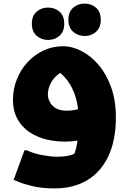

<svg xmlns="http://www.w3.org/2000/svg" viewBox="-20 -786 716 1067"><path d="M284 261Q214 261 163 249Q112 237 84 225Q56 213 56 213L116 49H128Q172 69 219.5 77Q267 85 296 85Q325 85 349 81.5Q373 78 393 69Q398 57 402.5 39Q407 21 411 -5Q379 1 344 1Q257 1 191 -26.5Q125 -54 88.5 -106Q52 -158 52 -231Q52 -291 73.5 -345Q95 -399 133 -440Q171 -481 221 -505Q271 -529 329 -529Q382 -529 434 -502Q486 -475 529 -424Q572 -373 598 -300Q624 -227 624 -135Q624 -5 581.5 83.5Q539 172 463 216.5Q387 261 284 261ZM246 -259Q246 -242 256 -221Q266 -200 288.5 -185.5Q311 -171 350 -171Q383 -171 414 -179Q407 -241 382.5 -292.5Q358 -344 315 -381Q282 -360 264 -327.5Q246 -295 246 -259ZM450 -586Q413 -586 386.5 -609.5Q360 -633 360 -676Q360 -720 386.5 -743Q413 -766 450 -766Q488 -766 514 -743Q540 -720 540 -676Q540 -633 514 -609.5Q488 -586 450 -586ZM247 -564Q210 -564 183.5 -587.5Q157 -611 157 -654Q157 -698 183.5 -721Q210 -744 247 -744Q285 -744 311 -721Q337 -698 337 -654Q337 -611 311 -587.5Q285 -564 247 -564Z"/></svg>

Font: Kufam Black
Style: Italic
Weight: 900
Italic angle: -11°
Designer: Artur Schmal
Foundry: Original Type
Version: Version 1.301; ttfautohint (v1.8.3)